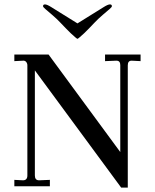

<svg xmlns="http://www.w3.org/2000/svg" viewBox="-20 -844 702 870"><path d="M254 -741Q237 -759 216.5 -776.5Q196 -794 185.5 -803Q175 -812 175 -816Q175 -824 184 -824Q193 -824 212 -812L331 -738L450 -812Q469 -824 478 -824Q487 -824 487 -816Q487 -812 476.5 -803Q466 -794 445.5 -776.5Q425 -759 408 -741L385 -717L361 -693Q334 -668 331 -668Q328 -668 301 -693L277 -717ZM456 -597H617V-567L578 -569H576Q559 -569 559 -548V6H529L138 -525V-49Q138 -27 157 -27L206 -29V0H45V-29L84 -27Q104 -27 104 -49V-548Q104 -557 98.5 -563.5Q93 -570 84 -569L45 -567V-597H200L525 -155V-549Q525 -569 508 -569H505L456 -567Z"/></svg>

Font: Unna
Style: Regular
Weight: 400
Designer: Jorge de Buen U.
Foundry: Omnibus-Type
Version: Version 2.006;PS 002.006;hotconv 1.0.70;makeotf.lib2.5.58329